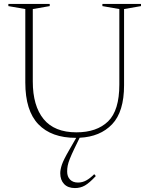

<svg xmlns="http://www.w3.org/2000/svg" viewBox="-20 -690 760 975"><path d="M358 64Q342.5 96.5 334.5 116.8Q326.5 137 323.8 151.2Q321 165.5 321 181Q321 207 335.8 222Q350.5 237 376 237Q398 237 417.5 226.5Q437 216 458.5 194.5L466.5 204Q434 239 411.2 252Q388.5 265 360.5 265Q325 265 305.5 244.5Q286 224 286 189.5Q286 171.5 294.2 146.5Q302.5 121.5 332.5 70L367 10H365Q241 10 174.8 -59Q108.5 -128 108.5 -271V-644L22.5 -659V-670H232.5V-659L146.5 -644V-276Q146.5 -152.5 201.5 -85.2Q256.5 -18 368 -18Q471.5 -18 528.8 -73.5Q586 -129 586 -260.5V-644L500 -659V-670H696V-659L610 -644V-257Q610 -123 549.5 -59.2Q489 4.5 384.5 9.5Z"/></svg>

Font: Newsreader 16pt ExtraLight
Style: Regular
Weight: 275
Designer: Hugues Gentile
Foundry: Production Type
Version: Version 1.003; ttfautohint (v1.8.3)